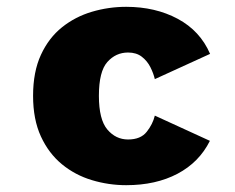

<svg xmlns="http://www.w3.org/2000/svg" viewBox="-20 -532 690 563"><path d="M350 11Q298.5 11 249.5 -3.8Q200.5 -18.5 161.8 -50.2Q123 -82 100 -131.8Q77 -181.5 77 -251Q77 -321.5 100 -371.2Q123 -421 161.8 -452Q200.5 -483 249.5 -497.5Q298.5 -512 350 -512Q435.5 -512 501.2 -476.8Q567 -441.5 596 -374L434 -300Q430 -317 421 -335Q412 -353 396 -365.5Q380 -378 355.5 -378Q319.5 -378 294.8 -350.2Q270 -322.5 270 -251Q270 -181.5 294.8 -152.2Q319.5 -123 355.5 -123Q392.5 -123 410.2 -145.5Q428 -168 434 -193L595.5 -119Q564 -56 500.5 -22.5Q437 11 350 11Z"/></svg>

Font: Trispace ExtraBold
Style: Regular
Weight: 800
Designer: Tyler Finck
Foundry: Etcetera Type Company
Version: Version 1.210; ttfautohint (v1.8.3)